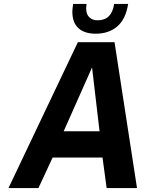

<svg xmlns="http://www.w3.org/2000/svg" viewBox="-20 -954 736 974"><path d="M375 -740H561L675 0H521L500 -155H247L175 0H23ZM485 -288 447 -612 303 -288ZM347 -895Q347 -906 351 -934H419Q417 -918 417 -912Q417 -881 433.5 -866Q450 -851 475 -851Q547 -851 559 -934H630Q618 -857 575 -820Q532 -783 465 -783Q409 -783 378 -811Q347 -839 347 -895Z"/></svg>

Font: Exo
Style: Bold Italic
Weight: 700
Italic angle: -9°
Designer: Natanael Gama
Foundry: Natanael Gama
Version: Version 1.500; ttfautohint (v1.6)